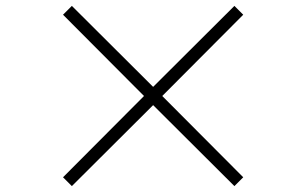

<svg xmlns="http://www.w3.org/2000/svg" viewBox="-20 -694 1040 652"><path d="M224 -62 194 -92 469 -368 194 -644 224 -674 500 -399 776 -674 806 -644 531 -368 806 -92 776 -62 500 -337Z"/></svg>

Font: Noto Serif JP ExtraLight Light
Style: Regular
Weight: 300
Version: Version 2.003-H1;hotconv 1.1.1;makeotfexe 2.6.0